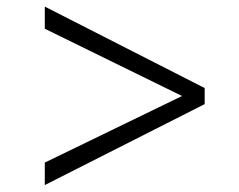

<svg xmlns="http://www.w3.org/2000/svg" viewBox="-20 -578 706 568"><path d="M112.5 -30.5V-97L518.5 -294L112.5 -493V-558.5L585.5 -317.5V-270Z"/></svg>

Font: Merriweather 60pt Light
Style: Regular
Weight: 300
Version: Version 2.100